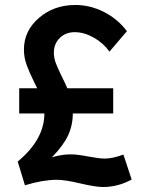

<svg xmlns="http://www.w3.org/2000/svg" viewBox="-20 -735 585 770"><path d="M57 -280V-381H129Q126 -387 115 -410Q104 -433 99.5 -443Q95 -453 88 -471.5Q81 -490 78.5 -505.5Q76 -521 76 -537Q76 -611 136 -663Q196 -715 282 -715Q342 -715 397 -687Q452 -659 489 -610L419 -528Q394 -563 355.5 -584.5Q317 -606 280 -606Q243 -606 219.5 -582.5Q196 -559 196 -524Q196 -503 204 -481.5Q212 -460 227.5 -429Q243 -398 250 -381H434V-280H272Q272 -233 253 -192Q234 -151 188 -104Q227 -116 264 -116Q289 -116 333.5 -107.5Q378 -99 400 -99Q431 -99 475 -115L508 -15Q453 15 393 15Q363 15 301.5 0.5Q240 -14 208 -14Q153 -14 80 8L51 -87Q158 -176 158 -280Z"/></svg>

Font: Raleway
Style: Bold
Weight: 700
Designer: Matt McInerney, Pablo Impallari, Rodrigo Fuenzalida
Foundry: Matt McInerney, Pablo Impallari, Rodrigo Fuenzalida
Version: Version 3.000